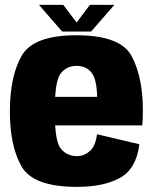

<svg xmlns="http://www.w3.org/2000/svg" viewBox="-20 -742 618 768"><path d="M288 5.5Q113 5.5 66.2 -76.2Q19.5 -158 19.5 -295.5Q19.5 -435.5 66.2 -518.2Q113 -601 285.5 -601Q462 -601 506.8 -517.2Q551.5 -433.5 551.5 -298.5Q551.5 -265.5 549 -240.5H200.5Q205 -171 222.5 -148.5Q246.5 -117.5 288.5 -117.5Q316.5 -117.5 339.2 -137.5Q362 -157.5 368 -205L537.5 -165Q525.5 -67.5 460.8 -31Q396 5.5 288 5.5ZM200.5 -354.5H368.5Q367 -423.5 347.5 -449.5Q326.5 -478.5 286 -478.5Q245.5 -478.5 222 -447Q205 -424 200.5 -354.5ZM228.5 -616 136 -722.5H233L286.5 -652L339.5 -722.5H437.5L344.5 -616Z"/></svg>

Font: Anybody ExtraBold
Style: Regular
Weight: 800
Designer: Tyler Finck
Foundry: Etcetera Type Company
Version: Version 1.010; ttfautohint (v1.8.3) -l 8 -r 50 -G 200 -x 14 